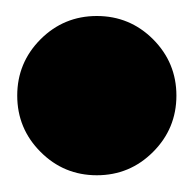

<svg xmlns="http://www.w3.org/2000/svg" viewBox="-20 -324 236 234"><path d="M1 -207.5C1 -180.7 10.5 -157.8 29.4 -138.9C48.3 -119.9 71.2 -110.4 98 -110.4C124.8 -110.4 147.7 -119.9 166.6 -138.9C185.5 -157.8 195 -180.7 195 -207.5C195 -234.3 185.5 -257.1 166.6 -276.1C147.7 -295 124.8 -304.5 98 -304.5C71.2 -304.5 48.3 -295 29.4 -276.1C10.5 -257.1 1 -234.3 1 -207.5Z"/></svg>

Font: Qalbi
Style: Regular
Weight: 400
Version: Version 001.000